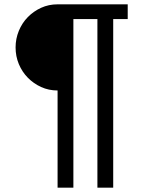

<svg xmlns="http://www.w3.org/2000/svg" viewBox="-20 -718 692 887"><path d="M246 -300Q205 -300 170 -316Q135 -332 108.5 -359Q82 -386 67 -422Q52 -458 52 -499Q52 -539 67 -575.5Q82 -612 108.5 -639Q135 -666 170 -682Q205 -698 246 -698H570V-630H503V149H430V-630H319V149H246Z"/></svg>

Font: IBM Plex Sans Arabic
Style: Regular
Weight: 400
Designer: Mike Abbink, Paul van der Laan, Pieter van Rosmalen, Wael Morcos, Khajak Apelian
Foundry: Bold Monday
Version: Version 1.005